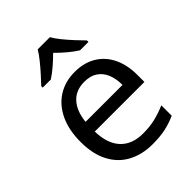

<svg xmlns="http://www.w3.org/2000/svg" viewBox="-220 -880 1004 1004"><g transform="rotate(-45 282.0 -378.0)"><path d="M292 -546Q361 -546 410.5 -516Q460 -486 486.5 -431.5Q513 -377 513 -304V-251H146Q148 -160 192.5 -112.5Q237 -65 317 -65Q368 -65 407.5 -74.5Q447 -84 489 -102V-25Q448 -7 408 1.5Q368 10 313 10Q237 10 178.5 -21Q120 -52 87.5 -113.5Q55 -175 55 -264Q55 -352 84.5 -415Q114 -478 167.5 -512Q221 -546 292 -546ZM291 -474Q228 -474 191.5 -433.5Q155 -393 148 -321H421Q421 -367 407 -401Q393 -435 364.5 -454.5Q336 -474 291 -474ZM329 -766Q341 -744 363.5 -716.5Q386 -689 410.5 -662.5Q435 -636 454 -617V-606H392Q366 -622 338 -645.5Q310 -669 283 -696Q256 -669 229 -646Q202 -623 176 -606H116V-617Q135 -637 158.5 -663Q182 -689 204 -716.5Q226 -744 239 -766Z"/></g></svg>

Font: Noto Sans Lao Looped
Style: Regular
Weight: 400
Designer: Mark Frömberg, Ben Mitchell
Foundry: The Fontpad Ltd
Version: Version 1.001